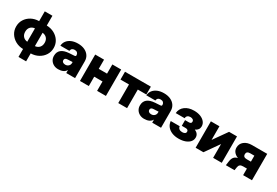

<svg xmlns="http://www.w3.org/2000/svg" viewBox="71 -1842 4549 3148"><g transform="rotate(30 2345.5 -268.5)"><path d="M35 -252Q35 -326 72 -385Q109 -444 173 -478.8Q237 -513.5 318 -515V-700H462.5V-515Q543.5 -513 607.5 -478Q671.5 -443 708.5 -384.2Q745.5 -325.5 745.5 -252Q745.5 -178.5 708.5 -119.2Q671.5 -60 607.2 -24.5Q543 11 462.5 13V163H318V13Q237.5 11.5 173.5 -24Q109.5 -59.5 72.2 -118.8Q35 -178 35 -252ZM206.5 -252Q206.5 -197.5 236.5 -163.8Q266.5 -130 318 -124.5V-378Q266 -372.5 236.2 -339.2Q206.5 -306 206.5 -252ZM574.5 -252Q574.5 -306 544.8 -339.2Q515 -372.5 462.5 -378V-125Q514.5 -130.5 544.5 -164.2Q574.5 -198 574.5 -252Z M1295.5 -317V0H1128.5V-58Q1107 -20.5 1069 -3.8Q1031 13 979.5 13Q931 13 893.2 -7.5Q855.5 -28 833.8 -63.5Q812 -99 812 -144.5Q812 -294 1006.5 -306.5L1100.5 -312.5Q1116 -313.5 1122.2 -318.2Q1128.5 -323 1128.5 -334.5V-339.5Q1128.5 -364.5 1110.5 -381.8Q1092.5 -399 1061 -399Q998 -399 991 -340.5H820.5Q824 -393.5 854.5 -432.8Q885 -472 937 -493.8Q989 -515.5 1057 -515.5Q1129 -515.5 1182.5 -490.8Q1236 -466 1265.8 -421.5Q1295.5 -377 1295.5 -317ZM980.5 -158.5Q980.5 -136.5 998.2 -123.2Q1016 -110 1045 -110Q1080.5 -110 1104.5 -132.5Q1128.5 -155 1128.5 -188.5V-208.5L1032 -203.5Q980.5 -201 980.5 -158.5Z M1388 -500H1555.5V-326H1712.5V-500H1879.5V0H1712.5V-177.5H1555.5V0H1388Z M2441.5 -500V-352H2280V0H2113V-352H1952V-500Z M2923 -317V0H2756V-58Q2734.5 -20.5 2696.5 -3.8Q2658.5 13 2607 13Q2558.5 13 2520.8 -7.5Q2483 -28 2461.2 -63.5Q2439.5 -99 2439.5 -144.5Q2439.5 -294 2634 -306.5L2728 -312.5Q2743.5 -313.5 2749.8 -318.2Q2756 -323 2756 -334.5V-339.5Q2756 -364.5 2738 -381.8Q2720 -399 2688.5 -399Q2625.5 -399 2618.5 -340.5H2448Q2451.5 -393.5 2482 -432.8Q2512.5 -472 2564.5 -493.8Q2616.5 -515.5 2684.5 -515.5Q2756.5 -515.5 2810 -490.8Q2863.5 -466 2893.2 -421.5Q2923 -377 2923 -317ZM2608 -158.5Q2608 -136.5 2625.8 -123.2Q2643.5 -110 2672.5 -110Q2708 -110 2732 -132.5Q2756 -155 2756 -188.5V-208.5L2659.5 -203.5Q2608 -201 2608 -158.5Z M3418.5 -251Q3496 -217 3496 -144.5Q3496 -98 3466 -62.8Q3436 -27.5 3382.5 -8Q3329 11.5 3258 11.5Q3186.5 11.5 3131.2 -11.5Q3076 -34.5 3043.2 -76.5Q3010.5 -118.5 3005.5 -175H3175Q3178 -144 3200 -127.2Q3222 -110.5 3258.5 -110.5Q3290.5 -110.5 3308.2 -122.8Q3326 -135 3326 -157Q3326 -198 3272 -198H3201.5V-305.5H3272Q3320.5 -305.5 3320.5 -343.5Q3320.5 -366.5 3302.5 -380Q3284.5 -393.5 3253.5 -393.5Q3220 -393.5 3200.5 -376.5Q3181 -359.5 3180 -329H3011Q3018 -414 3084.5 -464.2Q3151 -514.5 3256 -514.5Q3324.5 -514.5 3377 -493.8Q3429.5 -473 3459.5 -436Q3489.5 -399 3489.5 -351.5Q3489.5 -283 3418.5 -251Z M3740 -500V-241.5L3922.5 -500H4072.5V0H3909V-261L3725.5 0H3578V-500Z M4405 -124.5Q4366.5 -124.5 4347.5 -108.8Q4328.5 -93 4324 -63.5L4314 0H4150.5L4161 -77Q4168.5 -131 4192 -160.2Q4215.5 -189.5 4263 -201Q4213 -219.5 4184.5 -254.8Q4156 -290 4156 -337Q4156 -410 4211.2 -455Q4266.5 -500 4357 -500H4644.5V0H4477V-124.5ZM4398.5 -368.5Q4329 -368.5 4329 -311.5Q4329 -255.5 4398.5 -255.5H4477V-368.5Z"/></g></svg>

Font: Overused Grotesk ExtraBold
Style: Regular
Weight: 800
Version: Version 0.004